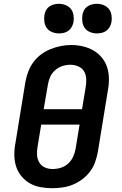

<svg xmlns="http://www.w3.org/2000/svg" viewBox="-20 -983 640 1011"><path d="M255 8Q224 8 193.5 2.5Q163 -3 137.5 -17.5Q112 -32 93 -55Q74 -78 65 -106Q56 -134 55.5 -165.5Q55 -197 61 -228L114 -553Q119 -580 129 -606.5Q139 -633 156 -656Q173 -679 196.5 -696.5Q220 -714 246.5 -724.5Q273 -735 300 -740.5Q327 -746 355 -746Q386 -746 416 -739Q446 -732 471.5 -717.5Q497 -703 516 -680Q535 -657 544 -629Q553 -601 553.5 -569.5Q554 -538 548 -507L495 -182Q490 -155 480.5 -128.5Q471 -102 453.5 -79Q436 -56 412.5 -38.5Q389 -21 363 -10.5Q337 0 309.5 4Q282 8 255 8ZM210 -408H412L431 -523Q435 -545 434 -567.5Q433 -590 422.5 -607.5Q412 -625 392 -633.5Q372 -642 350 -642Q329 -642 308 -635Q287 -628 270 -613Q253 -598 244 -577.5Q235 -557 232 -536ZM257 -93Q279 -93 300 -99.5Q321 -106 338 -121Q355 -136 364.5 -156.5Q374 -177 378 -199L399 -327H197L178 -212Q174 -190 175 -168Q176 -146 186.5 -128Q197 -110 216 -101.5Q235 -93 257 -93ZM490 -807Q472 -807 454.5 -814Q437 -821 427 -834.5Q417 -848 414 -866.5Q411 -885 414 -904Q416 -917 422.5 -929Q429 -941 440.5 -949Q452 -957 465 -960Q478 -963 490 -963Q509 -963 526 -956Q543 -949 553.5 -935.5Q564 -922 567 -903.5Q570 -885 567 -866Q564 -853 557.5 -841Q551 -829 540 -821Q529 -813 516 -810Q503 -807 490 -807ZM290 -807Q272 -807 254.5 -814Q237 -821 227 -834.5Q217 -848 214 -866.5Q211 -885 214 -904Q216 -917 222.5 -929Q229 -941 240.5 -949Q252 -957 265 -960Q278 -963 290 -963Q309 -963 326 -956Q343 -949 353.5 -935.5Q364 -922 367 -903.5Q370 -885 367 -866Q364 -853 357.5 -841Q351 -829 340 -821Q329 -813 316 -810Q303 -807 290 -807Z"/></svg>

Font: Iosevka Curly Slab Extended
Style: Bold Italic
Weight: 700
Width: 7
Italic angle: -9°
Monospace: yes
Designer: Belleve Invis
Foundry: Belleve Invis
Version: Version 11.0.0; ttfautohint (v1.8.3)